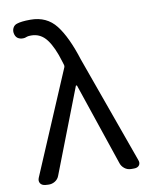

<svg xmlns="http://www.w3.org/2000/svg" viewBox="-90 -874 731 944"><g transform="rotate(-10 276.0 -402.0)"><path d="M129 -30Q123 -13 107.5 -3.5Q92 6 74 5L59 4Q41 2 34 -10Q27 -22 34 -38L250 -546Q255 -555 251 -565L247 -578Q225 -653 195 -692.5Q165 -732 118 -732Q104 -732 98 -730Q92 -728 86 -726Q70 -723 56 -729Q42 -735 37 -752Q32 -769 39 -783.5Q46 -798 62 -802Q71 -805 87 -807Q103 -809 128 -809Q209 -809 255 -750Q301 -691 338 -574L530 -39Q537 -22 529 -11Q521 0 503 0H489Q470 0 455.5 -11.5Q441 -23 436 -40L297 -451H292Z"/></g></svg>

Font: Chiron GoRound TC
Style: Regular
Weight: 400
Designer: Ryoko NISHIZUKA 西塚涼子 (kana, bopomofo & ideographs); Paul D. Hunt (Latin, Greek & Cyrillic); Sandoll Communications 산돌커뮤니
Foundry: Adobe
Version: Version 1.000;hotconv 1.1.1;makeotfexe 2.6.0